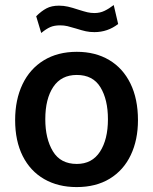

<svg xmlns="http://www.w3.org/2000/svg" viewBox="-20 -750 622 780"><path d="M41.5 -262Q41.5 -345 71.5 -407.8Q101.5 -470.5 158 -505Q214.5 -539.5 292 -539.5Q367.5 -539.5 423.5 -506.2Q479.5 -473 510 -410.5Q540.5 -348 540.5 -262Q540.5 -181.5 511.2 -120Q482 -58.5 426 -24.2Q370 10 291.5 10Q216 10 159.5 -22.5Q103 -55 72.2 -116.2Q41.5 -177.5 41.5 -262ZM292 -84Q354 -84 386.2 -133.8Q418.5 -183.5 418.5 -265.5Q418.5 -345.5 388 -395.5Q357.5 -445.5 292 -445.5Q229 -445.5 196.5 -397Q164 -348.5 164 -265.5Q164 -186.5 195 -135.2Q226 -84 292 -84ZM363.5 -619.5Q344.5 -619.5 328.5 -623Q312.5 -626.5 289 -634Q267.5 -640.5 253.8 -643.8Q240 -647 224 -647Q200.5 -647 184 -639.8Q167.5 -632.5 147.5 -616L127 -684Q148 -705 168.8 -716Q189.5 -727 219.5 -727Q238.5 -727 256 -723Q273.5 -719 297.5 -711Q321 -703.5 335 -700.2Q349 -697 363.5 -697Q386 -697 404.2 -705.8Q422.5 -714.5 442 -729.5L460 -652.5Q417.5 -619.5 363.5 -619.5Z"/></svg>

Font: 1883 Sans SemiBold
Style: Regular
Weight: 600
Designer: 1883 Sans project is a fork of Public Sans.
Version: Version 1.009